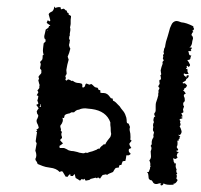

<svg xmlns="http://www.w3.org/2000/svg" viewBox="-20 -560 602 576"><path d="M426 -44H421L424 -40L425 -35L426 -25Q429 -19 435 -19Q436 -17 438 -15Q441 -7 451 -8L458 -10Q463 -10 464 -9Q459 -6 463 -4Q466 -3 469 -6L471 -10Q478 -4 501 -6Q501 -9 499 -9Q507 -7 513 -20Q512 -21 510 -23L509 -25Q512 -32 509 -37L510 -38H512Q507 -46 510 -52Q508 -54 507 -60Q507 -67 508 -69L506 -70H503V-72L502 -74Q500 -76 501 -77L500 -82Q498 -84 500 -85L506 -83L508 -84L510 -85L513 -88Q509 -92 511 -96L513 -101L517 -104Q509 -104 509 -108Q516 -108 514 -113L512 -115L510 -119Q514 -125 512 -138H516V-141Q516 -144 520 -145Q517 -148 521 -151L519 -152L517 -153Q515 -155 515 -156Q520 -153 523 -159Q526 -164 524 -169L522 -175L519 -181Q523 -185 521 -190L520 -193Q520 -195 522 -197L520 -198L519 -200Q518 -201 520 -203L524 -204Q526 -204 528 -206L526 -208L522 -209L528 -211Q527 -213 525.5 -216.5Q524 -220 524 -221Q528 -221 529.5 -222.5Q531 -224 530 -226L529 -232Q530 -234 532 -240Q532 -242 531 -243H530V-245Q528 -252 534 -256Q535 -260 534 -263V-266L533 -268Q530 -274 533 -277L535 -278H537Q536 -284 529 -289Q533 -290 533 -295Q539 -296 541 -304L538 -307L536 -309Q532 -312 529 -309L528 -313L530 -314L532 -315L537 -318L539 -323L543 -326Q547 -330 546 -334Q542 -335 540 -333Q539 -332 539 -327L537 -330L533 -333Q530 -336 532 -340Q538 -336 546 -339Q544 -341 542 -347L543 -350L541 -354Q540 -353 539 -353L538 -354L539 -356L541 -357L540 -360Q540 -362 541 -363L544 -361L546 -359Q551 -363 550 -366L548 -370L546 -374Q544 -376 542 -380Q550 -380 551 -384L552 -389L554 -394Q549 -392 547 -398L546 -403L545 -407Q552 -406 554 -407Q554 -408 552 -410L553 -412L555 -414Q556 -416 554 -418L548 -417Q554 -421 556 -430L557 -437L559 -444Q559 -448 558 -450L556 -453L554 -455L555 -457L556 -460Q557 -463 560 -464L557 -468Q562 -470 562 -474L560 -478V-481Q539 -492 524 -493Q515 -497 508 -497Q498 -495 494 -485L490 -476L487 -465L483 -451L478 -435L476 -425Q476 -419 473 -415Q472 -413 472 -410.5Q472 -408 471 -407Q470 -403 472 -399Q469 -396 469 -393L470 -390L469 -387Q468 -386 469 -383L471 -380V-378Q466 -375 468 -369Q464 -359 462 -349L463 -341Q465 -336 461 -334Q462 -332 462.5 -328Q463 -324 463 -322Q457 -320 458 -317L459 -308Q455 -304 455 -299Q459 -298 458 -294L456 -290L455 -287L456 -284L455 -281Q454 -276 455 -275Q453 -269 452 -264L448 -252Q447 -249 447 -241V-229L446 -224L443 -220Q442 -214 446 -211Q441 -209 441 -204Q439 -198 442 -194Q439 -189 439 -184L440 -179L439 -174Q438 -167 442 -164L441 -158Q440 -156 440 -154Q442 -149 438 -144Q437 -143 437 -142Q436 -140 436 -139Q435 -137 435 -130Q436 -128 435 -127L433 -124L432 -122Q437 -117 432 -106L433 -91Q433 -84 428 -79L430 -74L431 -69Q430 -62 432 -60L430 -58Q431 -54 428 -49ZM313 -155 311 -149 303 -139Q297 -131 296 -127H291L288 -124L284 -121Q279 -116 278 -113L277 -114H275Q272 -113 270 -111Q268 -110 257 -106L249 -104L241 -101L239 -102H236Q232 -99 224 -101L218 -102L212 -104L203 -106Q200 -107 194 -107L186 -109L179 -113L172 -116H159Q159 -121 158 -122L164 -126L169 -130L164 -135L160 -140L166 -146V-149Q162 -158 166 -164L164 -166L162 -169Q164 -171 162 -176L161 -179V-183Q172 -196 167 -207Q168 -206 172 -206L173 -210L174 -214Q178 -218 184 -219L189 -220L194 -223H201Q203 -223 203 -224Q210 -231 217 -231Q224 -235 236 -235L245 -234L255 -233Q299 -227 311 -193V-185L312 -177Q312 -165 313 -161Q314 -160 313 -155ZM124 -469 123 -468 122 -469Q122 -470 123 -470Q123 -469 124 -469ZM98 -241 100 -242H101Q101 -247 100 -248Q103 -248 103 -239Q102 -240 100 -240ZM368 -129 371 -133 375 -138 371 -141Q372 -147 371 -159L370 -164L369 -169Q368 -173 370 -179L368 -184L366 -189Q364 -190 363 -190Q362 -191 361 -191L360 -196V-200L359 -207Q356 -218 351 -225L347 -230L343 -235L339 -241L332 -248Q325 -256 319 -258L318 -264L316 -265H313Q306 -275 301 -278Q296 -281 291 -281H286L281 -282V-289L278 -290H276Q274 -296 272 -297Q266 -297 262 -301L258 -305L254 -308L248 -306L243 -308Q239 -310 238 -309L236 -306L235 -302Q234 -299 229 -297Q226 -299 227 -302V-306L225 -309Q219 -311 216 -311Q206 -311 198 -318Q197 -317 195 -317L190 -320L184 -322L182 -320L179 -318L177 -320L176 -322L178 -326L177 -328L176 -330L177 -333L178 -336H179L180 -339L179 -350L182 -366L186 -381L183 -390Q188 -401 191 -414L189 -418L188 -421L187 -425L188 -429L189 -434V-437L190 -439Q186 -444 188 -449V-451L190 -455L189 -457L191 -469V-474L190 -478L191 -482L192 -488V-501L193 -509V-512L190 -514L186 -516V-520Q184 -522 182 -522L181 -525L180 -528Q179 -529 177 -529L175 -531L173 -533L171 -534L163 -532L162 -536V-538Q155 -540 146 -536Q145 -540 143 -540L142 -535L140 -530L137 -526L133 -524Q127 -521 126 -517Q127 -513 131 -499L130 -497V-495Q130 -496 127.5 -497Q125 -498 123 -499Q121 -495 120 -492L123 -489L126 -487Q129 -486 131 -482H127L126 -478Q124 -476 122 -474.5Q120 -473 118 -472L117 -471Q117 -470 115.5 -463.5Q114 -457 113 -453Q112 -447 115 -442H117Q116 -439 117 -436L111 -430L110 -422L109 -413Q108 -404 111 -396Q109 -394 108 -394Q108 -385 107 -382L104 -378L100 -374Q103 -369 102 -365L100 -355L102 -352L104 -350V-341L102 -338L99 -335L97 -332L95 -329Q97 -327 97 -324Q96 -322 96 -321Q95 -320 95 -319L98 -307Q100 -305 98 -302V-296L95 -292L92 -288L94 -286L95 -283Q91 -276 90 -274L93 -273L95 -272L94 -265L92 -258L93 -256L94 -253Q96 -250 94 -248L88 -245L90 -244Q91 -242 93 -239.5Q95 -237 96 -235Q91 -229 90 -225Q91 -224 91 -220L93 -217L95 -213L94 -209L92 -204Q88 -199 91 -191L94 -185L96 -178V-176L95 -175Q94 -174 92.5 -173Q91 -172 89 -171L92 -168L88 -166Q91 -164 91 -163L89 -150L87 -136L90 -130L88 -119L86 -108Q92 -93 86 -83L87 -79Q91 -75 93 -68L108 -62Q115 -59 130 -57Q149 -55 159 -44L163 -46H166L168 -45L177 -30H180L182 -29L185 -33L189 -37H191Q191 -33 192 -32H199L200 -34Q202 -36 204 -38Q206 -30 207 -26L214 -22L220 -18L225 -23Q226 -22 228 -22L230 -21L233 -24L235 -21L237 -18L242 -19L247 -20Q251 -21 251 -23L267 -27L269 -26L271 -25L274 -28L277 -26L280 -24L284 -30L288 -35L298 -37L300 -36L301 -35Q303 -37 307 -39L319 -44Q324 -53 327 -56L332 -57H336Q338 -64 339 -65H344L346 -71L348 -76L352 -77H356L358 -86L359 -94H366Q371 -96 372 -99L370 -101L368 -103Q365 -107 367 -113Q370 -114 374 -116Q368 -124 368 -129Z"/></svg>

Font: Kom-post
Style: Regular
Weight: 400
Designer: @guaschetti
Foundry: guaschetti
Version: Version 1.00 December 6, 2021, initial release